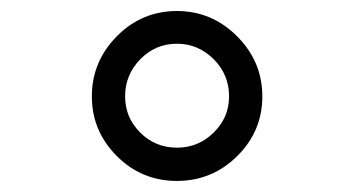

<svg xmlns="http://www.w3.org/2000/svg" viewBox="-20 -744 640 347"><path d="M299.8 -724.1Q362.8 -724.1 408.4 -678.5Q454.1 -632.8 454.1 -569.8Q454.1 -506.8 408.7 -461.9Q363.3 -417 299.8 -417Q235.8 -417 190.9 -462.2Q146 -507.3 146 -569.8Q146 -632.8 191.2 -678.5Q236.3 -724.1 299.8 -724.1ZM299.8 -477.1Q338.4 -477.1 366.2 -504.4Q394 -531.7 394 -569.8Q394 -609.4 366 -637.2Q337.9 -665 299.8 -665Q261.2 -665 233.6 -637Q206.1 -608.9 206.1 -569.8Q206.1 -531.7 233.4 -504.4Q260.7 -477.1 299.8 -477.1Z"/></svg>

Font: WenQuanYi Micro Hei Mono
Style: Regular
Weight: 400
Foundry: Ascender Corporation
Version: Version 0.2.0-beta